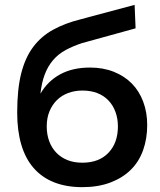

<svg xmlns="http://www.w3.org/2000/svg" viewBox="-20 -763 660 793"><path d="M320 10Q254 10 203.5 -10Q153 -30 119 -69Q85 -108 68 -165.5Q51 -223 51 -298Q51 -394 67.5 -459.5Q84 -525 117 -569Q150 -613 199 -640Q248 -667 312 -683L536 -743L540 -646L319 -585Q282 -573 251.5 -556.5Q221 -540 199.5 -515Q178 -490 165 -456Q152 -422 147 -376Q177 -428 228.5 -456Q280 -484 352 -484Q406 -484 450 -466.5Q494 -449 524.5 -418Q555 -387 571.5 -343Q588 -299 588 -247Q588 -190 571 -142.5Q554 -95 520 -61.5Q486 -28 435.5 -9Q385 10 320 10ZM320 -91Q389 -91 428 -132Q467 -173 467 -241Q467 -273 457 -300.5Q447 -328 428 -348Q409 -368 382 -378.5Q355 -389 320 -389Q289 -389 262 -379Q235 -369 215.5 -350Q196 -331 184.5 -303.5Q173 -276 173 -241Q173 -208 183 -180.5Q193 -153 212 -133Q231 -113 258 -102Q285 -91 320 -91Z"/></svg>

Font: Rising Sun SemiBold
Style: Regular
Weight: 600
Designer: Matt McInerney, Pablo Impallari, Rodrigo Fuenzalida (Raleway font), Stephen Hutchings (Greek), Cristiano Sobral (main ch
Foundry: The Rising Sun Project Authors
Version: Version 4.327; ttfautohint (v1.8.4.7-5d5b-dirty)